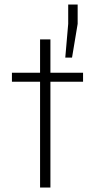

<svg xmlns="http://www.w3.org/2000/svg" viewBox="-20 -833 422 853"><path d="M158 0V-470H33V-510H158V-658H204V-510H349V-470H204V0ZM270 -577 283 -727V-813H325V-727L300 -577Z"/></svg>

Font: Saira Expanded ExtraLight
Style: Regular
Weight: 250
Width: 7
Designer: Hector Gatti with collaboration of the Omnibus-Type team
Foundry: Omnibus-Type
Version: Version 1.101